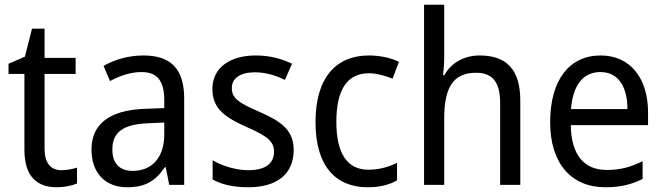

<svg xmlns="http://www.w3.org/2000/svg" viewBox="-20 -780 2800 810"><path d="M239 -62C194 -62 168 -92 168 -153V-468H299V-536H168V-659H115L85 -541L16 -511V-468H83V-148C83 -30 141 10 220 10C251 10 285 3 305 -6V-73C288 -67 262 -62 239 -62Z M585 -546C521 -546 462 -528 417 -502L444 -438C486 -460 530 -476 577 -476C640 -476 673 -443 673 -357V-324L593 -321C441 -316 366 -256 366 -149C366 -49 425 10 517 10C594 10 636 -17 676 -75H679L694 0H757V-364C757 -486 704 -546 585 -546ZM605 -260 673 -263V-213C673 -111 617 -59 540 -59C488 -59 454 -87 454 -149C454 -218 494 -256 605 -260Z M1219 -147C1219 -231 1166 -268 1077 -307C988 -346 958 -364 958 -409C958 -449 993 -475 1055 -475C1100 -475 1143 -462 1182 -443L1212 -511C1167 -533 1117 -546 1059 -546C950 -546 876 -494 876 -405C876 -319 932 -284 1023 -243C1111 -205 1136 -181 1136 -140C1136 -92 1102 -62 1028 -62C972 -62 914 -82 877 -104V-23C914 -2 962 10 1028 10C1146 10 1219 -44 1219 -147Z M1531 10C1581 10 1622 0 1655 -19V-93C1620 -76 1581 -64 1534 -64C1444 -64 1399 -134 1399 -266C1399 -401 1444 -471 1537 -471C1568 -471 1607 -460 1636 -448L1663 -519C1632 -535 1585 -546 1536 -546C1400 -546 1311 -455 1311 -265C1311 -78 1397 10 1531 10Z M1854 -540V-760H1769V0H1854V-278C1854 -406 1888 -473 1989 -473C2059 -473 2090 -432 2090 -345V0H2175V-355C2175 -485 2119 -546 2003 -546C1941 -546 1884 -517 1855 -463H1849C1852 -485 1854 -513 1854 -540Z M2514 -546C2382 -546 2301 -443 2301 -264C2301 -94 2387 10 2534 10C2597 10 2642 -1 2691 -25V-100C2641 -75 2597 -63 2540 -63C2443 -63 2390 -127 2388 -252H2714V-306C2714 -447 2641 -546 2514 -546ZM2513 -476C2592 -476 2627 -409 2627 -320H2389C2397 -421 2440 -476 2513 -476Z"/></svg>

Font: Noto Sans Gurmukhi UI SemiCondensed
Style: Regular
Weight: 400
Width: 4
Designer: Jelle Bosma - Monotype Design Team
Foundry: Monotype Imaging Inc.
Version: Version 2.004